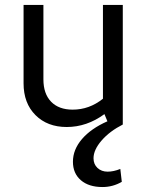

<svg xmlns="http://www.w3.org/2000/svg" viewBox="-20 -502 598 774"><path d="M249 10Q171 10 123 -38Q75 -86 75 -166V-482H155V-182Q155 -124 186 -92Q217 -60 273 -60Q340 -60 395 -104V-482H475V0Q422 27 389.5 64.5Q357 102 357 136Q357 160 373 175Q389 190 414 190Q438 190 465 179L471 231Q435 252 393 252Q338 252 306 224.5Q274 197 274 150Q274 101 310.5 58.5Q347 16 413 -13L401 -42Q330 10 249 10Z"/></svg>

Font: Cantarell
Style: Regular
Weight: 400
Designer: Dave Crossland, Nikolaus Waxweiler, Florian Fecher, Jacques Le Bailly, Eben Sorkin, Alexei Vanyashin, Alexios Zavras, Em
Version: Version 0.303